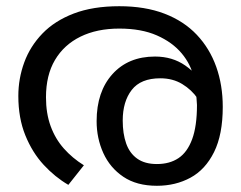

<svg xmlns="http://www.w3.org/2000/svg" viewBox="-20 -586 776 618"><path d="M364 -566Q447 -566 509.5 -542Q572 -518 613.5 -474Q655 -430 676 -371Q697 -312 697 -242Q697 -153 669 -96.5Q641 -40 593 -14Q545 12 485 12Q420 12 377 -17Q334 -46 312.5 -93.5Q291 -141 291 -196Q291 -291 342 -347.5Q393 -404 479 -404Q535 -404 576.5 -375Q618 -346 642 -301Q666 -256 668 -206L643 -209Q636 -240 616.5 -268.5Q597 -297 566.5 -315.5Q536 -334 496 -334Q433 -334 404 -296.5Q375 -259 375 -198Q375 -156 386 -124.5Q397 -93 421.5 -75.5Q446 -58 485 -58Q526 -58 554.5 -77Q583 -96 598.5 -138Q614 -180 614 -248Q614 -250 612.5 -270Q611 -290 607 -310Q606 -315 606 -323Q606 -331 604 -335Q595 -378 565 -414Q535 -450 485 -472Q435 -494 364 -494Q292 -494 239 -468Q186 -442 157 -393Q128 -344 128 -273Q128 -221 143 -180Q158 -139 185.5 -108Q213 -77 250 -54L200 9Q157 -16 120.5 -55.5Q84 -95 61.5 -150.5Q39 -206 39 -277Q39 -333 58 -385Q77 -437 116.5 -478Q156 -519 217.5 -542.5Q279 -566 364 -566Z"/></svg>

Font: hexlmalayalam05
Style: Book
Weight: 400
Designer: Jelle Bosma - Monotype Design Team
Foundry: Monotype Imaging Inc.
Version: Version 2.003